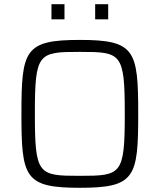

<svg xmlns="http://www.w3.org/2000/svg" viewBox="-20 -886 760 914"><path d="M225 -794H287V-866H225ZM433 -794H495V-866H433ZM360 8C623 8 638 -41 638 -344C638 -647 623 -696 360 -696C97 -696 82 -647 82 -344C82 -41 97 8 360 8ZM360 -49C162 -49 146 -54 146 -344C146 -634 162 -639 360 -639C558 -639 574 -634 574 -344C574 -54 558 -49 360 -49Z"/></svg>

Font: Saira UNSAM Light SC
Style: Regular
Weight: 300
Designer: Hector Gatti with collaboration of the Omnibus-Type team
Foundry: Omnibus-Type
Version: Version 1.072;PS 001.072;hotconv 1.0.88;makeotf.lib2.5.64775